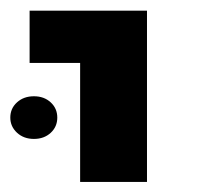

<svg xmlns="http://www.w3.org/2000/svg" viewBox="-31 -602 378 369"><path d="M123 -252.4V-481H25.9V-581.5H251.5V-252.4ZM34.2 -335Q14.6 -335 1.7 -346.9Q-11.2 -358.9 -11.2 -376Q-11.2 -393.6 1.7 -405.3Q14.6 -417 34.2 -417Q53.7 -417 66.4 -405.3Q79.1 -393.6 79.1 -376Q79.1 -358.4 66.4 -346.7Q53.7 -335 34.2 -335Z"/></svg>

Font: Heebo SemiBold
Style: Regular
Weight: 600
Designer: Oded Ezer
Foundry: Ezer Type House
Version: Version 3.100